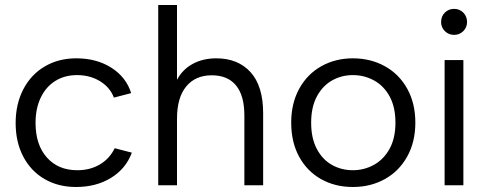

<svg xmlns="http://www.w3.org/2000/svg" viewBox="-20 -740 1945 767"><path d="M42.5 -248.3Q42.5 -324.5 73.2 -383.4Q103.8 -442.3 158.8 -474.6Q213.8 -507 284.8 -507Q366 -507 425 -469.4Q484 -431.8 504 -368L435 -350.1Q419.5 -391.1 379.5 -415.6Q339.6 -440 287.8 -440Q237.9 -440 200.5 -416.4Q163.1 -392.9 142.6 -349.7Q122 -306.6 122 -249Q122 -161.9 167.1 -111Q212.2 -60 288.8 -60Q340.1 -60 379 -83.1Q417.9 -106.1 438.2 -147.9L506.7 -130.2Q483 -66 423.6 -29.5Q364.3 7 283.5 7Q212.5 7 157.8 -24.9Q103 -56.7 72.8 -114.7Q42.5 -172.7 42.5 -248.3Z M612.1 -720H687.1V-421.3Q709.5 -463.1 750.4 -485.1Q791.4 -507 843.9 -507Q930.9 -507 981.1 -451.5Q1031.2 -396 1031.2 -287.7V0H956.2V-279Q956.2 -357.9 923 -398.5Q889.9 -439.2 825.8 -439.2Q760.7 -439.2 723.9 -394.6Q687.1 -350.1 687.1 -265.9V0H612.1Z M1143.3 -250.1Q1143.3 -327.3 1175.4 -385.7Q1207.5 -444.1 1263.7 -475.5Q1320 -507 1389.6 -507Q1460.3 -507 1517.4 -475.5Q1574.5 -444 1606.8 -385.6Q1639.2 -327.3 1639.2 -250Q1639.2 -172.7 1606.5 -114.2Q1573.7 -55.7 1517 -24.4Q1460.3 7 1389.9 7Q1318.5 7 1262.7 -24.4Q1206.8 -55.7 1175 -113.9Q1143.3 -172 1143.3 -250.1ZM1559.7 -250Q1559.7 -312.2 1536.5 -354.8Q1513.2 -397.4 1474.1 -418.7Q1435.1 -440 1389.8 -440Q1344.5 -440 1306.6 -418.7Q1268.8 -397.4 1245.9 -354.8Q1223 -312.2 1223 -249.9Q1223 -187.7 1245.6 -145.1Q1268.1 -102.6 1305.9 -81.3Q1343.7 -60 1389.8 -60Q1434.3 -60 1473.4 -81.3Q1512.4 -102.6 1536.1 -145.2Q1559.7 -187.8 1559.7 -250Z M1756.1 -500H1831.1V0H1756.1ZM1742.1 -651.8Q1742.1 -674.7 1757.1 -689.7Q1772.2 -704.6 1793.9 -704.6Q1815.6 -704.6 1830.7 -689.7Q1845.8 -674.7 1845.8 -651.8Q1845.8 -630.6 1830.7 -615.6Q1815.7 -600.7 1794 -600.7Q1772.2 -600.7 1757.2 -615.6Q1742.1 -630.6 1742.1 -651.8Z"/></svg>

Font: AF Albert Sans Medium
Style: Regular
Weight: 500
Designer: Andreas Rasmussen
Foundry: a.Foundry
Version: Version 1.300;Glyphs 3.2 (3231)